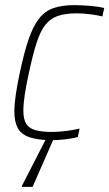

<svg xmlns="http://www.w3.org/2000/svg" viewBox="-20 -538 426 748"><path d="M182 8Q127 8 94.5 -3.5Q62 -15 49 -39.5Q36 -64 36 -103Q36 -132 41.5 -169.5Q47 -207 57 -254Q74 -334 91.5 -385Q109 -436 132 -465.5Q155 -495 188.5 -506.5Q222 -518 269 -518Q299 -518 332.5 -515Q366 -512 386 -507L379 -474Q359 -479 331 -482.5Q303 -486 279 -486Q235 -486 205.5 -476Q176 -466 156.5 -441Q137 -416 122.5 -371Q108 -326 93 -256Q82 -206 76.5 -169.5Q71 -133 71 -107Q71 -74 82 -56Q93 -38 118 -31Q143 -24 182 -24Q209 -24 239.5 -28Q270 -32 290 -37L283 -4Q265 1 236.5 4.5Q208 8 182 8ZM65 190 66 185 170 -18H198L196 -13L107 190Z"/></svg>

Font: Saira SemiCondensed Thin
Style: Italic
Weight: 250
Width: 4
Italic angle: -12°
Designer: Hector Gatti with collaboration of the Omnibus-Type team
Foundry: Omnibus-Type
Version: Version 1.101